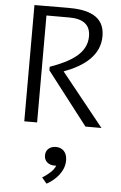

<svg xmlns="http://www.w3.org/2000/svg" viewBox="-69 -778 758 1201"><g transform="rotate(5 310.0 -177.0)"><path d="M178 0V-671.5H320.5C408.5 -671.5 454.5 -638 454.5 -564.5C454.5 -457.5 356 -400 226 -353.5L226.5 -331L481.5 -0.5H582L315.5 -332.5C442.5 -379.5 538.5 -452.5 538.5 -573.5C538.5 -702.5 431 -732 305.5 -731L97.5 -730V0ZM239.5 340 270 376.5C326.5 346 379.5 290 379.5 221C379.5 167 347.5 142.5 309 142.5C273.5 142.5 245 163.5 245 201C245 237 271.5 259.5 310.5 259.5C314 259.5 317.5 259.5 321 259C307 293 275.5 317 239.5 340Z"/></g></svg>

Font: Monaspace Argon Light
Style: Regular
Weight: 300
Designer: Riley Cran & the Lettermatic Team
Foundry: Lettermatic
Version: Version 1.000 (Monaspace Argon)